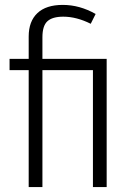

<svg xmlns="http://www.w3.org/2000/svg" viewBox="-20 -763 549 783"><path d="M370 -706 350 -666Q292 -695 238 -695Q194 -695 173.5 -676.5Q153 -658 153 -611V-523H415V0H359V-477H153V0H97V-477H19V-523H97V-614Q97 -676 132.5 -709.5Q168 -743 236 -743Q305 -743 370 -706Z"/></svg>

Font: Fira Sans Condensed Light
Style: Regular
Weight: 300
Width: 3
Designer: bBox Type GmbH & Carrois Corporate GbR & Edenspiekermann AG
Foundry: bBox Type GmbH & Carrois Corporate GbR & Edenspiekermann AG
Version: Version 4.301